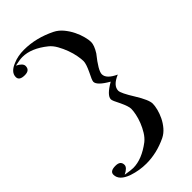

<svg xmlns="http://www.w3.org/2000/svg" viewBox="-305 -679 865 865"><g transform="rotate(-45 127.0 -246.5)"><path d="M-33 -539Q-68 -539 -68 -562Q-68 -593 -24 -610Q6 -623 45 -623Q121 -623 196 -586Q218 -575 234.5 -555Q251 -535 262 -512.5Q273 -490 278.5 -468.5Q284 -447 284 -434Q284 -413 264 -381Q215 -320 215 -297Q215 -268 265 -245Q215 -224 215 -192Q215 -176 250 -120Q284 -65 284 -41Q284 -27 279 -7Q274 13 264 33.5Q254 54 239 71.5Q224 89 204 99Q139 130 73 130Q29 130 -13 116Q-68 97 -68 60Q-68 38 -33 38Q-1 38 -1 64Q-1 81 -32 96Q2 102 17 102Q72 102 134 55Q150 42 162 22.5Q174 3 182.5 -18.5Q191 -40 195 -60Q199 -80 199 -93Q199 -109 182 -145Q164 -179 164 -188Q164 -213 220 -245Q164 -277 164 -300Q164 -309 182 -344Q199 -380 199 -397Q199 -410 195 -432Q191 -454 182.5 -477Q174 -500 162 -521.5Q150 -543 134 -556Q73 -605 17 -605Q0 -605 -31 -598Q-1 -583 -1 -566Q-1 -539 -33 -539Z"/></g></svg>

Font: Ekushey Buriganga
Style: Regular
Weight: 400
Designer: Al Mamun Sumon
Foundry: Al Mamun Sumon
Version: Version 1.0